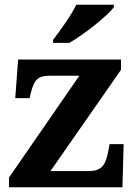

<svg xmlns="http://www.w3.org/2000/svg" viewBox="-20 -786 569 806"><path d="M203 -619V-606H271C334 -642 433 -721 458 -756V-766H300C279 -721 232 -657 203 -619ZM18 0H494L499 -181H440L434 -149C423 -91 405 -68 353 -68H192L488 -493V-536H56L44 -374H104L110 -398C124 -452 140 -468 187 -468H313L18 -41Z"/></svg>

Font: Noto Serif Lao
Style: Bold
Weight: 700
Designer: Monotype Design Team
Foundry: Monotype Imaging Inc.
Version: Version 2.003